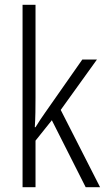

<svg xmlns="http://www.w3.org/2000/svg" viewBox="-20 -780 441 800"><path d="M128 -373Q128 -341 127.5 -311Q127 -281 125 -250H128Q138 -266 148 -281.5Q158 -297 169 -312L323 -532H384L233 -322L397 0H337L196 -279L128 -194V0H74V-760H128Z"/></svg>

Font: Noto Sans Gurmukhi UI Condensed Light
Style: Regular
Weight: 300
Width: 3
Designer: Jelle Bosma - Monotype Design Team
Foundry: Monotype Imaging Inc.
Version: Version 2.004; ttfautohint (v1.8.4.7-5d5b)